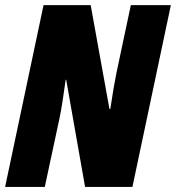

<svg xmlns="http://www.w3.org/2000/svg" viewBox="-25 -734 691 754"><path d="M-4.9 0 146 -713.9H331.1L404.8 -306.2H408.2Q414.1 -345.7 420.4 -383.3Q426.8 -420.9 432.1 -446.8L488.8 -713.9H646L495.1 0H309.1L234.9 -420.9H232.9Q226.6 -374.5 220.5 -335.7Q214.4 -296.9 209 -271L150.9 0Z"/></svg>

Font: Open Sans Condensed ExtraBold
Style: Italic
Weight: 800
Width: 3
Italic angle: -12°
Designer: Monotype Design Team
Foundry: Monotype Imaging Inc.
Version: Version 3.003; ttfautohint (v1.8.4)